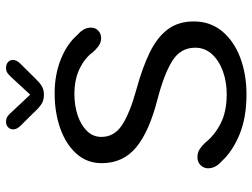

<svg xmlns="http://www.w3.org/2000/svg" viewBox="-120 -706 836 636"><g transform="rotate(-90 298.0 -388.0)"><path d="M303 10.5Q226.5 10.5 170.8 -12.5Q115 -35.5 82.5 -71Q58.5 -91.5 58.5 -117Q58.5 -130.5 68.5 -141.2Q78.5 -152 95.5 -152Q110.5 -152 122 -144.5Q133.5 -137 144 -125.5Q167.5 -95.5 206.8 -75.2Q246 -55 304.5 -55Q344.5 -55 379.5 -67.5Q414.5 -80 436.2 -103.5Q458 -127 458 -159.5Q458 -207.5 415 -234.8Q372 -262 290 -283.5Q180 -311.5 127.8 -355Q75.5 -398.5 75.5 -469Q75.5 -518 107 -553Q138.5 -588 191 -606.5Q243.5 -625 307 -625Q368.5 -625 419.8 -604.5Q471 -584 501.5 -548.5Q512.5 -539 518.5 -528.2Q524.5 -517.5 524.5 -505Q524.5 -489.5 514.2 -480.2Q504 -471 489.5 -471Q475 -471 463.2 -479.8Q451.5 -488.5 443 -498.5Q424.5 -524.5 389 -542Q353.5 -559.5 304 -559.5Q266.5 -559.5 234.2 -548.8Q202 -538 182.2 -518Q162.5 -498 162.5 -470Q162.5 -428 201 -402.2Q239.5 -376.5 318.5 -354.5Q392 -334.5 442.5 -309.8Q493 -285 519 -250Q545 -215 545 -164Q545 -109.5 512.5 -70.2Q480 -31 425 -10.2Q370 10.5 303 10.5ZM405.5 -739 358.5 -691.5Q344 -676 331.8 -668.2Q319.5 -660.5 302 -660.5Q284.5 -660.5 272 -668.2Q259.5 -676 245.5 -691.5L198.5 -739Q187.5 -750.5 187.5 -762Q187.5 -772.5 194.5 -779.2Q201.5 -786 213 -786Q224 -786 231.5 -780.2Q239 -774.5 247.5 -764.5L302.5 -706L356 -764Q365 -774 372.5 -780Q380 -786 391 -786Q403 -786 410.2 -779.5Q417.5 -773 417.5 -763Q417.5 -758 414.8 -751.8Q412 -745.5 405.5 -739Z"/></g></svg>

Font: Sono
Style: Regular
Weight: 400
Designer: Tyler Finck
Foundry: Tyler Finck
Version: Version 2.112